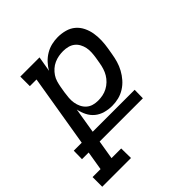

<svg xmlns="http://www.w3.org/2000/svg" viewBox="-242 -676 1039 1039"><g transform="rotate(-45 277.0 -156.5)"><path d="M174 215H-46V141H15L33 32H-18L-17 -32H44L113 -447H62V-520H209L194 -432Q206 -454 223.5 -472.5Q241 -491 263 -504Q285 -517 309 -522.5Q333 -528 356 -528Q385 -528 412 -520.5Q439 -513 459 -496Q479 -479 491 -454.5Q503 -430 507.5 -403Q512 -376 511 -347.5Q510 -319 505 -290L499 -255Q495 -230 488 -206Q481 -182 468.5 -159Q456 -136 438.5 -116Q421 -96 398.5 -82Q376 -68 351.5 -62Q327 -56 302 -56Q274 -56 247.5 -63.5Q221 -71 201 -87.5Q181 -104 169 -128Q157 -152 152 -178L128 -32H449L448 32H117L99 141H173ZM269 -130Q286 -130 304 -133.5Q322 -137 339 -146Q356 -155 370 -168.5Q384 -182 393.5 -198Q403 -214 408.5 -231.5Q414 -249 417 -267L423 -302Q426 -321 427 -339.5Q428 -358 424.5 -375.5Q421 -393 412.5 -408.5Q404 -424 390.5 -434.5Q377 -445 359.5 -449.5Q342 -454 323 -454Q306 -454 289 -451Q272 -448 255 -440.5Q238 -433 224 -420.5Q210 -408 200 -393Q190 -378 185 -361Q180 -344 177 -327L171 -292Q168 -272 166.5 -253Q165 -234 168 -215.5Q171 -197 179 -180.5Q187 -164 200.5 -152Q214 -140 231.5 -135Q249 -130 269 -130Z"/></g></svg>

Font: Iosevka HT Extended
Style: Italic
Weight: 400
Width: 7
Italic angle: -9°
Monospace: yes
Designer: Belleve Invis
Foundry: Belleve Invis
Version: Version 32.3.0; ttfautohint (v1.8.4)